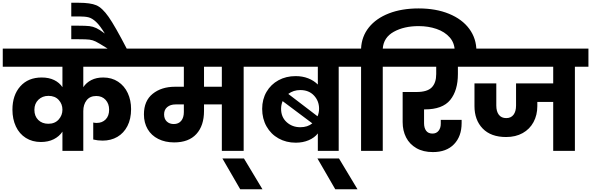

<svg xmlns="http://www.w3.org/2000/svg" viewBox="-37 -1092 4280 1390"><path d="M566 -609V-461Q588 -494 624.5 -512.5Q661 -531 710 -531Q772 -531 818 -500.5Q864 -470 888 -418Q912 -366 912 -302Q912 -231 885.5 -179.5Q859 -128 812.5 -101Q766 -74 706 -74Q670 -74 638 -82V-205Q649 -202 663 -202Q703 -202 728 -227.5Q753 -253 753 -298Q753 -341 727.5 -369Q702 -397 660 -397Q614 -397 590 -366Q566 -335 566 -288V0H415V-139Q392 -104 352 -84Q312 -64 259 -64Q197 -64 150 -93.5Q103 -123 78 -176.5Q53 -230 53 -298Q53 -403 110 -467Q167 -531 265 -531Q317 -531 355 -512.5Q393 -494 415 -461V-609H-17V-740H982V-609ZM313 -196Q360 -196 387.5 -226.5Q415 -257 415 -298Q415 -339 388 -368.5Q361 -398 314 -398Q270 -398 241 -370Q212 -342 212 -297Q212 -251 240 -223.5Q268 -196 313 -196Z M533 -1072Q617 -1072 660 -1054Q703 -1036 749.5 -969.5Q796 -903 882 -737H747L728 -749Q677 -781 655.5 -791.5Q634 -802 611 -805Q588 -808 533 -808H479V-906H530Q584 -906 610 -903Q636 -900 660.5 -888.5Q685 -877 722 -849Q687 -907 658.5 -933.5Q630 -960 604.5 -966.5Q579 -973 536 -973H479V-1072Z M1825 -609H1727V0H1569V-336H1440V-289Q1440 -182 1384.5 -121.5Q1329 -61 1224 -61Q1159 -61 1109 -86Q1059 -111 1032 -157Q1005 -203 1005 -264Q1005 -362 1068.5 -413Q1132 -464 1230 -464H1294V-609H948V-740H1825ZM1569 -609H1440V-464H1569ZM1294 -336H1234Q1197 -336 1174 -317Q1151 -298 1151 -264Q1151 -231 1170.5 -212.5Q1190 -194 1221 -194Q1256 -194 1275 -217.5Q1294 -241 1294 -281Z M1702 278 1573 55H1729L1863 278Z M2513 -740V-609H2415V0H2264V-126Q2240 -95 2198 -77Q2156 -59 2104 -59Q2035 -59 1979.5 -90Q1924 -121 1892.5 -177Q1861 -233 1861 -304Q1861 -373 1892.5 -427Q1924 -481 1979 -511Q2034 -541 2103 -541Q2153 -541 2194 -525Q2235 -509 2264 -480V-609H1791V-740ZM2137 -440Q2087 -440 2050 -412L2262 -250Q2273 -277 2273 -305Q2273 -361 2236 -400.5Q2199 -440 2137 -440ZM1998 -304Q1998 -244 2038.5 -207.5Q2079 -171 2137 -171Q2190 -171 2224 -199L2009 -360Q1998 -333 1998 -304Z M2390 278 2261 55H2417L2551 278Z M2994 -1031Q3119 -1031 3214 -992Q3309 -953 3360.5 -883Q3412 -813 3412 -723V-705H3255V-720Q3255 -780 3219 -821Q3183 -862 3123.5 -882.5Q3064 -903 2994 -903Q2888 -903 2814 -862Q2740 -821 2734 -740H2832V-609H2734V0H2577V-609H2479V-740H2577Q2581 -828 2633.5 -893.5Q2686 -959 2778.5 -995Q2871 -1031 2994 -1031Z M3033 -300V-200Q3033 -166 3048 -145.5Q3063 -125 3094 -125Q3122 -125 3138 -145Q3154 -165 3154 -196V-224H3305V-201Q3305 -105 3250 -48Q3195 9 3097 9Q3027 9 2977.5 -19.5Q2928 -48 2903 -97Q2878 -146 2878 -208V-426H2979Q3056 -426 3088.5 -459Q3121 -492 3121 -556V-609H2798V-740H3363V-609H3278V-556Q3278 -437 3222.5 -368.5Q3167 -300 3038 -300Z M4223 -609H4125V0H3968V-354H3853V-324Q3853 -259 3825.5 -208Q3798 -157 3747 -128.5Q3696 -100 3627 -100Q3517 -100 3457.5 -161.5Q3398 -223 3398 -324V-488H3556V-328Q3556 -285 3574.5 -261Q3593 -237 3628 -237Q3662 -237 3680.5 -261Q3699 -285 3699 -328V-488H3968V-609H3329V-740H4223Z"/></svg>

Font: Fz Poppins
Style: Bold
Weight: 700
Designer: Ninad Kale (Devanagari), Jonny Pinhorn (Latin)
Foundry: Indian Type Foundry
Version: Vit hóa bi Vntype.Com & FontZin.Com